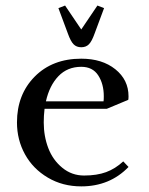

<svg xmlns="http://www.w3.org/2000/svg" viewBox="-20 -663 534 690"><path d="M41 -223.1Q41 -323.2 104.7 -387.7Q168.5 -452.1 272 -452.1Q347.2 -452.1 394.5 -414.1Q441.9 -376 441.9 -316.9Q441.9 -308.1 440.9 -304.2L363.8 -272H140.1Q137.2 -247.6 137.2 -223.1Q137.2 -173.3 153.6 -130.6Q169.9 -87.9 203.9 -60.1Q237.8 -32.2 282.2 -32.2Q328.1 -32.2 361.3 -44.4Q394.5 -56.6 422.9 -83L441.9 -63Q374.5 6.8 272 6.8Q205.1 6.8 151.9 -24.7Q98.6 -56.2 69.8 -108.4Q41 -160.6 41 -223.1ZM145 -298.8H352.1Q353 -304.7 353 -316.9Q353 -361.3 333 -392.1Q313 -422.9 272 -422.9Q222.2 -422.9 189.9 -389.2Q157.7 -355.5 145 -298.8ZM189.9 -633.8 213.9 -643.1 272 -557.1 330.1 -643.1 354 -633.8 319.8 -542Q310.1 -514.6 299.6 -503.9Q289.1 -493.2 272 -493.2Q254.9 -493.2 244.4 -503.9Q233.9 -514.6 224.1 -542Z"/></svg>

Font: Dihjauti S
Style: Bold
Weight: 700
Designer: T. Christopher White
Version: Version 3.0.0